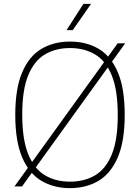

<svg xmlns="http://www.w3.org/2000/svg" viewBox="-20 -964 724 993"><path d="M94 0H55L588.5 -740H627.5ZM342 9Q257.5 9 193.8 -29Q130 -67 94.5 -150.5Q59 -234 59 -370Q59 -506.5 94.8 -590Q130.5 -673.5 194.2 -711.2Q258 -749 342 -749Q427 -749 490.5 -711.2Q554 -673.5 589.5 -590Q625 -506.5 625 -370Q625 -234 589.2 -150.5Q553.5 -67 489.8 -29Q426 9 342 9ZM342 -24.5Q415.5 -24.5 471.2 -57Q527 -89.5 558 -164.8Q589 -240 589 -368Q589 -498 558 -574Q527 -650 471.2 -682.8Q415.5 -715.5 342 -715.5Q268.5 -715.5 213 -683Q157.5 -650.5 126.2 -575.2Q95 -500 95 -372Q95 -242 126.2 -166Q157.5 -90 213 -57.2Q268.5 -24.5 342 -24.5ZM324 -808 411.5 -944H451L356 -808Z"/></svg>

Font: Encode Sans Condensed Thin Thin
Style: Regular
Weight: 250
Version: Version 3.002